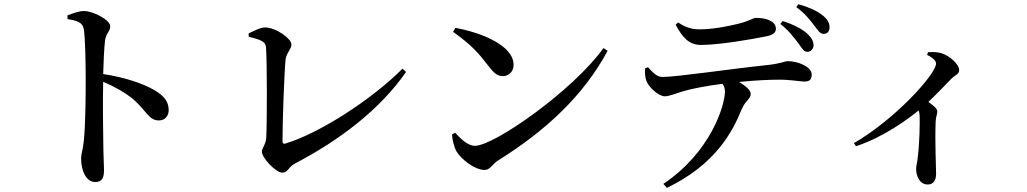

<svg xmlns="http://www.w3.org/2000/svg" viewBox="-20 -829 4935 923"><path d="M304 -755 305 -737C351 -730 378 -721 383 -688C390 -641 392 -523 392 -441C392 -374 391 -227 383 -153C379 -111 370 -90 370 -66C370 -9 394 46 437 46C469 46 480 29 480 -12C480 -27 478 -59 477 -108C475 -203 474 -348 476 -436C536 -410 580 -384 616 -356C686 -296 694 -250 744 -250C774 -250 791 -273 791 -300C791 -343 764 -371 725 -394C669 -428 576 -458 476 -473C478 -531 480 -593 485 -635C490 -670 510 -678 510 -703C510 -732 430 -776 383 -776C359 -776 331 -765 304 -755Z M1175 -668 1176 -652C1249 -635 1257 -624 1259 -598C1264 -523 1264 -244 1260 -168C1259 -135 1239 -119 1239 -100C1239 -70 1306 1 1337 1C1365 1 1365 -26 1400 -44C1614 -156 1806 -302 1932 -483L1915 -499C1769 -352 1516 -188 1352 -139C1342 -136 1338 -141 1338 -152C1338 -247 1347 -491 1353 -544C1357 -575 1381 -593 1381 -615C1381 -643 1307 -697 1254 -697C1231 -697 1200 -680 1175 -668Z M2169 -695 2158 -676C2250 -610 2280 -574 2328 -512C2354 -478 2371 -463 2397 -463C2428 -463 2449 -487 2449 -517C2449 -610 2296 -672 2169 -695ZM2881 -598C2738 -397 2357 -128 2263 -128C2228 -128 2194 -163 2168 -191L2153 -182C2154 -158 2163 -122 2174 -102C2195 -66 2260 -12 2310 -12C2336 -12 2348 -41 2375 -58C2601 -199 2785 -368 2901 -585Z M3818 -621C3835 -597 3844 -580 3860 -580C3877 -579 3890 -593 3891 -610C3891 -631 3882 -647 3860 -668C3834 -691 3792 -712 3743 -728L3731 -714C3775 -680 3798 -646 3818 -621ZM3893 -708C3912 -684 3921 -667 3939 -666C3959 -666 3968 -680 3968 -698C3968 -719 3957 -739 3931 -758C3906 -777 3870 -794 3818 -809L3808 -795C3850 -764 3872 -735 3893 -708ZM3667 -655C3699 -662 3710 -674 3710 -691C3710 -724 3671 -743 3615 -743C3598 -743 3584 -728 3530 -715C3485 -704 3411 -688 3344 -688C3311 -688 3280 -694 3240 -721L3228 -710C3262 -647 3293 -613 3350 -613C3436 -613 3589 -639 3667 -655ZM3186 74C3418 -37 3502 -195 3546 -305C3564 -346 3589 -354 3589 -377C3589 -396 3564 -416 3533 -435C3610 -443 3682 -446 3728 -446C3781 -446 3826 -437 3846 -437C3871 -437 3882 -445 3882 -471C3882 -507 3819 -535 3766 -535C3753 -535 3735 -523 3666 -516C3510 -500 3233 -459 3165 -459C3137 -459 3118 -481 3095 -506L3081 -500C3080 -478 3081 -457 3087 -441C3098 -410 3146 -366 3176 -366C3202 -367 3234 -382 3267 -391C3298 -401 3379 -417 3453 -426C3462 -414 3465 -402 3465 -390C3465 -322 3397 -98 3169 55Z M4437 -565C4457 -556 4480 -539 4480 -524C4480 -472 4280 -253 4085 -141L4095 -126C4228 -170 4343 -255 4396 -298C4399 -290 4401 -281 4401 -270C4402 -236 4401 -146 4392 -74C4390 -49 4384 -32 4384 -18C4384 19 4402 58 4440 58C4467 58 4480 38 4480 7C4480 -33 4474 -142 4478 -246C4479 -267 4486 -281 4486 -293C4486 -307 4467 -322 4443 -339C4488 -382 4526 -422 4553 -450C4574 -471 4591 -471 4591 -493C4591 -519 4546 -561 4506 -573C4483 -580 4461 -579 4441 -578Z"/></svg>

Font: Noto Serif CJK SC SemiBold
Style: Regular
Weight: 600
Designer: Ryoko NISHIZUKA 西塚涼子 (kana & ideographs); Frank Grießhammer (Latin, Greek & Cyrillic); Wenlong ZHANG 张文龙 (bopomofo); San
Foundry: Adobe
Version: Version 2.001;hotconv 1.1.0;makeotfexe 2.6.0